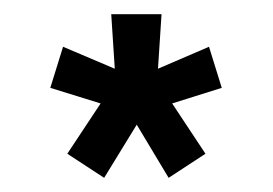

<svg xmlns="http://www.w3.org/2000/svg" viewBox="-20 -737 385 271"><path d="M75 -520 122 -591 51 -613 69 -671 142 -640 137 -717H208L203 -640L275 -671L293 -613L223 -591L270 -520L218 -486L173 -561L127 -486Z"/></svg>

Font: Raleway
Style: Bold
Weight: 700
Designer: Matt McInerney, Pablo Impallari, Rodrigo Fuenzalida
Foundry: Matt McInerney, Pablo Impallari, Rodrigo Fuenzalida
Version: Version 4.026